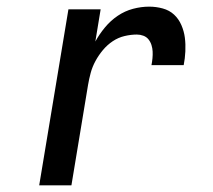

<svg xmlns="http://www.w3.org/2000/svg" viewBox="-20 -558 640 578"><path d="M98 0 186 -530H283L267 -433Q279 -455 296 -475.5Q313 -496 334.5 -510.5Q356 -525 380.5 -531.5Q405 -538 429 -538Q450 -538 470 -532.5Q490 -527 504 -514Q518 -501 526 -482.5Q534 -464 536.5 -444.5Q539 -425 538 -403.5Q537 -382 533 -362H436Q438 -372 439 -382.5Q440 -393 439.5 -403Q439 -413 436 -422.5Q433 -432 427 -439.5Q421 -447 411.5 -450.5Q402 -454 392 -454Q374 -454 355 -449.5Q336 -445 319.5 -434Q303 -423 290 -407.5Q277 -392 267.5 -374.5Q258 -357 253 -338.5Q248 -320 245 -302L195 0Z"/></svg>

Font: Iosevka Curly Medium Extended
Style: Italic
Weight: 500
Width: 7
Italic angle: -9°
Monospace: yes
Designer: Belleve Invis
Foundry: Belleve Invis
Version: Version 11.1.0; ttfautohint (v1.8.3)